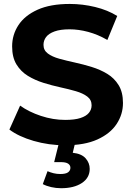

<svg xmlns="http://www.w3.org/2000/svg" viewBox="-20 -732 678 983"><path d="M313.2 11.8Q229.4 11.8 152.2 -10.6Q75.1 -33.1 28.1 -68.7L83 -191.2Q127.5 -159.2 189.3 -138.7Q251.1 -118.1 314 -118.1Q362.4 -118.1 391.9 -127.8Q421.4 -137.4 435.2 -154.3Q449 -171.3 449 -192.9Q449 -221 426.8 -237.7Q404.6 -254.5 368.6 -265Q332.6 -275.5 289.2 -284.9Q245.8 -294.3 202.1 -308Q158.5 -321.7 122.5 -343.8Q86.5 -365.9 64.3 -402.2Q42.1 -438.5 42.1 -494.5Q42.1 -554.1 74.4 -603.3Q106.7 -652.6 172.2 -682.2Q237.8 -711.8 337.3 -711.8Q402.9 -711.8 467.1 -696.2Q531.2 -680.6 580.2 -650.2L529.7 -527.4Q481.3 -555.3 431.9 -568.6Q382.5 -581.9 335.9 -581.9Q288.7 -581.9 259 -571Q229.3 -560.2 216 -542.4Q202.7 -524.5 202.7 -502.3Q202.7 -474.6 224.9 -458.1Q247.1 -441.5 283.1 -431.5Q319.1 -421.5 362.7 -412Q406.3 -402.5 449.8 -389.1Q493.2 -375.7 529.2 -353.9Q565.2 -332.1 587.4 -296Q609.6 -259.9 609.6 -204.9Q609.6 -146.3 577 -97.1Q544.5 -47.8 478.8 -18Q413.1 11.8 313.2 11.8ZM292.8 231.6Q266.6 231.6 241.9 225.9Q217.3 220.2 199.1 210.6L223.4 144.4Q238.1 150.9 254.2 154.9Q270.3 158.9 288.9 158.9Q316.7 158.9 328.6 150.1Q340.5 141.2 340.5 127Q340.5 113.8 328.9 105.9Q317.3 98 291 98H257.3L283.7 -8.2H366.5L352.5 50.2Q397.7 55 418.5 78.7Q439.3 102.4 439.3 132.6Q439.3 178.4 399.1 205Q359 231.6 292.8 231.6Z"/></svg>

Font: Montserrat Alternates Thin
Style: Regular
Weight: 100
Designer: Julieta Ulanovsky
Foundry: Julieta Ulanovsky
Version: Version 9.000